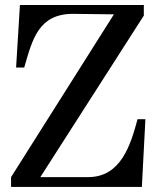

<svg xmlns="http://www.w3.org/2000/svg" viewBox="-20 -742 651 762"><path d="M23.9 -39.1V0H543L557.1 -269H525.9C498 -165 459 -39.1 330.1 -39.1H140.1L550.8 -680.2V-722.2H59.1L43.9 -474.1H76.2C108.9 -587.9 133.8 -688 272 -687L432.1 -685.1Z"/></svg>

Font: MusGlyphs
Style: Regular
Weight: 400
Version: Version 2.1